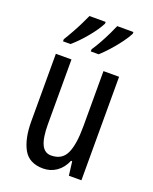

<svg xmlns="http://www.w3.org/2000/svg" viewBox="-145 -846 745 936"><g transform="rotate(20 228.0 -378.0)"><path d="M391 -537V0H326L317 -72H311Q294 -32 263.5 -11Q233 10 195 10Q122 10 92.5 -43.5Q63 -97 63 -187V-537H144V-202Q144 -131 160 -97Q176 -63 210 -63Q266 -63 288 -109Q310 -155 310 -251V-537ZM382 -757Q371 -735 349.5 -706Q328 -677 303.5 -650Q279 -623 260 -606H219V-617Q234 -639 250 -668Q266 -697 279 -724Q292 -751 298 -766H382ZM238 -757Q221 -723 185.5 -680Q150 -637 114 -606H75V-617Q90 -641 105.5 -669Q121 -697 134 -723.5Q147 -750 154 -766H238Z"/></g></svg>

Font: Noto Sans Malayalam ExtraCondensed
Style: Regular
Weight: 400
Width: 2
Designer: Jelle Bosma - Monotype Design Team
Foundry: Monotype Imaging Inc.
Version: Version 2.104; ttfautohint (v1.8.4.7-5d5b)